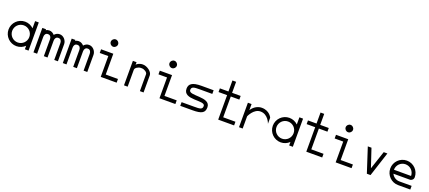

<svg xmlns="http://www.w3.org/2000/svg" viewBox="71 -1870 6857 3072"><g transform="rotate(20 3500.0 -333.5)"><path d="M41.7 -208.3C41.7 -93.3 135 0 250 0C306.8 0 358.2 -22.7 395.8 -59.6V0H458.3V-479.2H395.8V-357.1C358.2 -393.9 306.8 -416.7 250 -416.7C135 -416.7 41.7 -323.3 41.7 -208.3ZM104.2 -208.3C104.2 -289.2 169.2 -354.2 250 -354.2C330.8 -354.2 395.8 -289.2 395.8 -208.3C395.8 -127.5 330.8 -62.5 250 -62.5C169.2 -62.5 104.2 -127.5 104.2 -208.3Z M841.7 -416.7H835.8C802.4 -416.7 771.7 -399.3 750.1 -373.7C728.6 -399.3 698 -416.7 664.6 -416.7H658.8C639.2 -416.7 620.6 -410.7 604.2 -400.7V-416.7H541.7V0H604.2V-287.5C604.2 -323.3 622.9 -354.2 658.8 -354.2H664.6C700.4 -354.2 718.8 -323.3 718.8 -287.5V0H781.2V-287.5C781.2 -323.3 800 -354.2 835.8 -354.2H841.7C877.5 -354.2 895.8 -323.3 895.8 -287.5V0H958.3V-291.7C958.3 -354.2 905 -416.7 841.7 -416.7Z M1341.7 -416.7H1335.8C1302.4 -416.7 1271.7 -399.3 1250.1 -373.7C1228.6 -399.3 1198 -416.7 1164.6 -416.7H1158.8C1139.2 -416.7 1120.6 -410.7 1104.2 -400.7V-416.7H1041.7V0H1104.2V-287.5C1104.2 -323.3 1122.9 -354.2 1158.8 -354.2H1164.6C1200.4 -354.2 1218.8 -323.3 1218.8 -287.5V0H1281.2V-287.5C1281.2 -323.3 1300 -354.2 1335.8 -354.2H1341.7C1377.5 -354.2 1395.8 -323.3 1395.8 -287.5V0H1458.3V-291.7C1458.3 -354.2 1405 -416.7 1341.7 -416.7Z M1645.8 -583.3C1645.8 -549.2 1674.2 -520.8 1708.3 -520.8C1742.5 -520.8 1770.8 -549.2 1770.8 -583.3C1770.8 -617.5 1742.5 -645.8 1708.3 -645.8C1674.2 -645.8 1645.8 -617.5 1645.8 -583.3ZM1687.5 -354.2V0H1958.3V-62.5H1750V-416.7H1541.7V-354.2Z M2260.4 -416.7H2239.6C2218.3 -416.7 2157.5 -397.5 2145.8 -370.8V-416.7H2083.3V0H2145.8V-287.5C2145.8 -323.3 2203.3 -354.2 2239.6 -354.2H2260.4C2297.1 -354.2 2354.2 -323.3 2354.2 -287.5V0H2416.7V-291.7C2416.7 -354.2 2323.8 -416.7 2260.4 -416.7Z M2645.8 -583.3C2645.8 -549.2 2674.2 -520.8 2708.3 -520.8C2742.5 -520.8 2770.8 -549.2 2770.8 -583.3C2770.8 -617.5 2742.5 -645.8 2708.3 -645.8C2674.2 -645.8 2645.8 -617.5 2645.8 -583.3ZM2687.5 -354.2V0H2958.3V-62.5H2750V-416.7H2541.7V-354.2Z M3458.3 -416.7H3250C3095.6 -416.7 3041.7 -374.2 3041.7 -292.5C3041.7 -96.7 3395.8 -225.9 3395.8 -125C3395.8 -64.9 3353.8 -62.5 3250 -62.5H3041.7V0H3250C3406.8 0 3458.3 -32.5 3458.3 -125C3458.3 -306.7 3104.2 -190.7 3104.2 -292.5C3104.2 -350.8 3147.2 -354.2 3250 -354.2H3458.3Z M3687.5 -666.7V-479.2H3541.7V-416.7H3687.5V0H3958.3V-62.5H3750V-416.7H3895.8V-479.2H3750V-666.7Z M4041.7 -416.7V0H4104.2V-208.4C4104.2 -208.4 4165 -354.2 4281.2 -354.2C4411.7 -354.2 4458.3 -209.2 4458.3 -209.2V-313.3C4458.3 -313.3 4413.6 -417.1 4281.6 -417.1C4161.5 -417.1 4104.2 -312.6 4104.2 -312.6V-416.7Z M4541.7 -208.3C4541.7 -93.3 4635 0 4750 0C4806.8 0 4858.2 -22.7 4895.8 -59.6V0H4958.3V-479.2H4895.8V-357.1C4858.2 -393.9 4806.8 -416.7 4750 -416.7C4635 -416.7 4541.7 -323.3 4541.7 -208.3ZM4604.2 -208.3C4604.2 -289.2 4669.2 -354.2 4750 -354.2C4830.8 -354.2 4895.8 -289.2 4895.8 -208.3C4895.8 -127.5 4830.8 -62.5 4750 -62.5C4669.2 -62.5 4604.2 -127.5 4604.2 -208.3Z M5187.5 -666.7V-479.2H5041.7V-416.7H5187.5V0H5458.3V-62.5H5250V-416.7H5395.8V-479.2H5250V-666.7Z M5645.8 -583.3C5645.8 -549.2 5674.2 -520.8 5708.3 -520.8C5742.5 -520.8 5770.8 -549.2 5770.8 -583.3C5770.8 -617.5 5742.5 -645.8 5708.3 -645.8C5674.2 -645.8 5645.8 -617.5 5645.8 -583.3ZM5687.5 -354.2V0H5958.3V-62.5H5750V-416.7H5541.7V-354.2Z M6218.8 0H6281.2L6416.7 -416.7H6354.2L6250 -104.2L6145.8 -416.7H6083.3Z M6895.8 -208.3H6604.2C6604.2 -289.2 6669.2 -354.2 6750 -354.2C6830.8 -354.2 6895.8 -289.2 6895.8 -208.3ZM6541.7 -208.3C6541.7 -93.3 6635 0 6750 0H6958.3V-62.5H6750C6691.6 -62.5 6641.4 -96.5 6618.1 -145.8H6895.8C6930 -145.8 6958.3 -172.5 6958.3 -208.3C6958.3 -323.3 6865 -416.7 6750 -416.7C6635 -416.7 6541.7 -323.3 6541.7 -208.3Z"/></g></svg>

Font: Amy Mono
Style: Regular
Weight: 400
Monospace: yes
Version: Version 001.000